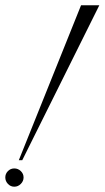

<svg xmlns="http://www.w3.org/2000/svg" viewBox="-64 -702 395 725"><path d="M311 -682 20 -97H7L242 -682ZM14.5 -56Q25 -46 25 -32Q25 -18 14.5 -7.5Q4 3 -10 3Q-24 3 -34 -7.5Q-44 -18 -44 -32Q-44 -46 -34 -56Q-24 -66 -10 -66Q4 -66 14.5 -56Z"/></svg>

Font: Dynalight
Style: Regular
Weight: 400
Designer: Astigmatic (AOETI)
Foundry: Astigmatic (AOETI)
Version: Version 1.000